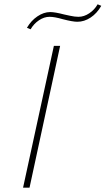

<svg xmlns="http://www.w3.org/2000/svg" viewBox="-20 -871 490 891"><path d="M105 -742Q124 -775 153.5 -795Q183 -815 213 -815Q235 -815 277 -804Q282 -803 304.5 -798Q327 -793 344 -793Q370 -793 394.5 -809.5Q419 -826 433 -851L450 -844Q430 -809 400.5 -789.5Q371 -770 339 -770Q317 -770 271 -782Q233 -793 210 -793Q185 -793 161 -777Q137 -761 122 -735ZM230 -658H259L117 0H87Z"/></svg>

Font: Ysabeau Infant Extralight
Style: Italic
Weight: 200
Italic angle: -12°
Designer: Christian Thalmann (Catharsis Fonts)
Version: Version 0.003